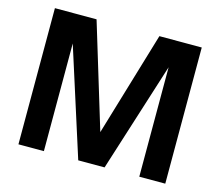

<svg xmlns="http://www.w3.org/2000/svg" viewBox="-107 -903 1195 1042"><g transform="rotate(15 490.5 -382.5)"><path d="M78 -765H312L490 -179L665 -765H903V0H757V-615L562 0H414L221 -605V0H78Z"/></g></svg>

Font: Application
Style: Bold
Weight: 700
Designer: Wei Huang
Foundry: Wei Huang
Version: Version 0.012